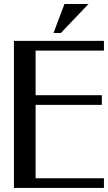

<svg xmlns="http://www.w3.org/2000/svg" viewBox="-20 -928 535 948"><path d="M493.2 -726.1V-678.2H155.8V-458H482.9V-410.2H155.8V-47.9H493.2V0H48.8V-726.1ZM417 -908.2 280.3 -765.1H244.1L298.3 -908.2Z"/></svg>

Font: Federov2
Style: Regular
Weight: 400
Designer: Olexa M. Volochay | Cyreal.org
Foundry: Olexa M. Volochay | Cyreal.org
Version: Version 1.000